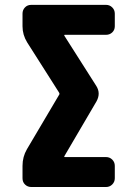

<svg xmlns="http://www.w3.org/2000/svg" viewBox="-20 -750 540 770"><path d="M405.3 -730.5Q419.9 -730.5 430.2 -720.2Q440.4 -710 440.4 -695.3V-644.5Q440.4 -629.9 430.2 -620.1Q419.9 -610.4 405.3 -610.4H240.2Q236.3 -610.4 238.3 -606.4L366.2 -405.3Q384.8 -376 367.2 -343.8L238.3 -124Q236.3 -120.1 240.2 -120.1H405.3Q419.9 -120.1 430.2 -109.9Q440.4 -99.6 440.4 -85V-35.2Q440.4 -20.5 430.2 -10.3Q419.9 0 405.3 0H105.5Q90.8 0 80.6 -9.8Q70.3 -19.5 70.3 -35.2V-85Q70.3 -121.1 87.9 -151.4L217.8 -371.1Q219.7 -374 216.8 -378.9L88.9 -580.1Q70.3 -610.4 70.3 -644.5V-695.3Q70.3 -710 80.1 -720.2Q89.8 -730.5 105.5 -730.5Z"/></svg>

Font: Rounded-L Mgen+ 1m bold
Style: Bold
Weight: 700
Designer: [Source Han Sans]
Ryoko NISHIZUKA  (kana & ideographs); Paul D. Hunt (Latin, Greek & Cyrillic); Wenlong ZHANG  (bopomofo
Version: Version 1.059.20150602